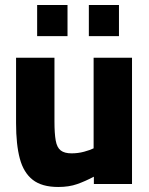

<svg xmlns="http://www.w3.org/2000/svg" viewBox="-20 -733 595 765"><path d="M212 12Q147 12 110.5 -16.5Q74 -45 59 -101Q44 -157 44 -242V-503H197V-249Q197 -201 202 -173Q207 -145 222 -133.5Q237 -122 265 -122Q291 -122 315 -128.5Q339 -135 353 -142V-503H506V0H354V-29Q320 -11 287.5 0.5Q255 12 212 12ZM334 -589V-713H454V-589ZM128 -589V-713H249V-589Z"/></svg>

Font: Cairo Play ExtraBold
Style: Regular
Weight: 800
Version: Version 3.119